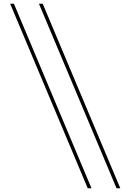

<svg xmlns="http://www.w3.org/2000/svg" viewBox="-20 -880 693 1020"><path d="M34 -860 446 120H599L187 -860ZM54 -860H207L619 120H466Z"/></svg>

Font: Hussar Plate
Style: Regular
Weight: 700
Foundry: Cannot Into Space Fonts
Version: Version 0.798247